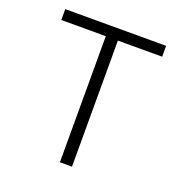

<svg xmlns="http://www.w3.org/2000/svg" viewBox="-122 -774 833 880"><g transform="rotate(20 294.5 -334.0)"><path d="M265 0V-615H48V-668H540V-615H324V0Z"/></g></svg>

Font: Celebes Light
Style: Regular
Weight: 300
Designer: Anugrah Pasau
Foundry: Lafontype
Version: Version 1.000; ttfautohint (v1.8.4)